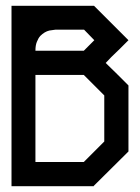

<svg xmlns="http://www.w3.org/2000/svg" viewBox="-20 -639 480 659"><path d="M420.9 -119.1Q380.9 -80.1 301.8 -1V0H19.5V-619.1H302.7L420.9 -501L391.6 -471.7L362.3 -443.4Q355.5 -436.5 342.8 -422.9L381.8 -384.8L420.9 -345.7ZM303.7 -501Q292 -513.7 268.6 -537.1H169.9Q167 -537.1 149.4 -534.2Q132.8 -530.3 118.2 -515.6Q111.3 -507.8 106.4 -495.1Q101.6 -483.4 101.6 -464.8H267.6ZM101.6 -83H267.6L337.9 -153.3V-311.5L267.6 -381.8H101.6Z"/></svg>

Font: mr_KirucoupageG
Style: Regular
Weight: 400
Designer: Jan Henkel
Version: Version 1.00 May 25, 2020, initial release